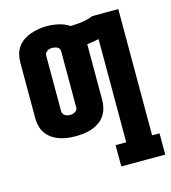

<svg xmlns="http://www.w3.org/2000/svg" viewBox="-111 -629 821 924"><g transform="rotate(-15 300.0 -167.5)"><path d="M379 205V99H432V-415Q417 -412 402.5 -409.5Q388 -407 373 -406Q373 -406 373 -405.5Q373 -405 373 -404V-126Q373 -106 367.5 -86Q362 -66 350.5 -49.5Q339 -33 322 -21.5Q305 -10 285.5 -3.5Q266 3 246 5.5Q226 8 206 8Q186 8 165.5 5.5Q145 3 126 -3.5Q107 -10 90 -21.5Q73 -33 61 -49.5Q49 -66 44 -86Q39 -106 39 -126V-404Q39 -424 44 -444Q49 -464 61 -480.5Q73 -497 90 -508.5Q107 -520 126 -526.5Q145 -533 165.5 -536.5Q186 -540 206 -540Q235 -540 264.5 -533.5Q294 -527 318 -511Q347 -511 376 -515Q405 -519 432 -530H561V99H598V205ZM206 -98Q212 -98 218.5 -99.5Q225 -101 231 -104.5Q237 -108 240 -113.5Q243 -119 243 -126V-404Q243 -411 240 -417Q237 -423 231 -426Q225 -429 218.5 -430.5Q212 -432 205 -432Q199 -432 192.5 -430.5Q186 -429 180.5 -425.5Q175 -422 171.5 -416.5Q168 -411 168 -404V-126Q168 -119 171.5 -113.5Q175 -108 180.5 -104.5Q186 -101 192.5 -99.5Q199 -98 206 -98Z"/></g></svg>

Font: Iosevka Slab Heavy Extended
Style: Regular
Weight: 900
Width: 7
Monospace: yes
Designer: Belleve Invis
Foundry: Belleve Invis
Version: Version 11.1.0; ttfautohint (v1.8.3)